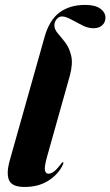

<svg xmlns="http://www.w3.org/2000/svg" viewBox="-20 -752 450 782"><path d="M326.5 -732Q368.5 -732 389 -716.5Q409.5 -701 409.5 -680Q409.5 -661.5 396.5 -649.2Q383.5 -637 360.5 -637Q338.5 -637 314.8 -649Q291 -661 269.2 -673Q247.5 -685 232.5 -685Q220 -685 210.8 -674Q201.5 -663 201.5 -648.5Q201.5 -632 215.8 -615.8Q230 -599.5 246.2 -578.2Q262.5 -557 270 -524.8Q277.5 -492.5 264.5 -444L172 -115Q160 -72 163 -58.2Q166 -44.5 177.5 -44.5Q187.5 -44.5 199.2 -53Q211 -61.5 228 -84Q234 -92 236 -91.5Q241 -91.5 235 -79Q216 -40.5 176 -15.5Q136 9.5 80 9.5Q29.5 9.5 17.2 -17.5Q5 -44.5 19 -96L161 -599.5Q180.5 -670 222.2 -701Q264 -732 326.5 -732Z"/></svg>

Font: Fraunces 144pt S000
Style: Bold Italic
Weight: 700
Italic angle: -16°
Version: Version 1.000; ttfautohint (v1.8.3)